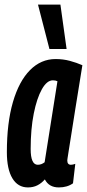

<svg xmlns="http://www.w3.org/2000/svg" viewBox="-20 -809 380 839"><path d="M237 10Q194 10 176 -25Q161 -8 143 1Q125 10 102 10Q58 10 34 -30Q10 -70 10 -144Q10 -272 36.5 -363Q63 -454 111 -502.5Q159 -551 223 -551Q256 -551 285.5 -543Q315 -535 340 -524Q321 -408 309 -332Q297 -256 290 -211.5Q283 -167 279.5 -145.5Q276 -124 275 -116.5Q274 -109 274 -108Q274 -89 290 -89Q298 -89 309 -93L299 -8Q274 10 237 10ZM175 -100 231 -454Q223 -458 211 -458Q185 -458 163 -419Q141 -380 127.5 -312.5Q114 -245 114 -158Q114 -89 145 -89Q161 -89 175 -100ZM196 -595 146 -789H244L271 -595Z"/></svg>

Font: Georama ExtraCondensed SemiBold
Style: Italic
Weight: 600
Width: 2
Italic angle: -9°
Designer: Jean-Baptiste Levee
Foundry: Production Type
Version: Version 1.000